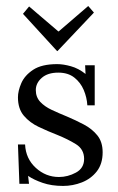

<svg xmlns="http://www.w3.org/2000/svg" viewBox="-20 -598 388 630"><path d="M187 12.1Q149.2 12.1 119.9 2Q90.6 -8.1 72.2 -20.9L75.2 5.1H43.6L38.9 -123.9H62.3Q64.5 -77.4 97.4 -47.3Q130.2 -17.2 173.5 -17.2Q202.4 -17.2 229.2 -31.7Q256 -46.2 256 -76.6Q256 -108.2 229.2 -124.9Q202.4 -141.5 167.6 -155.5Q137.5 -167.2 107.8 -181.2Q78.1 -195.1 58.5 -218Q38.9 -240.9 38.9 -278.7Q38.9 -299.6 49.9 -325.1Q60.9 -350.6 88.9 -369.1Q117 -387.6 167.6 -387.6Q187.8 -387.6 212.7 -380.6Q237.6 -373.7 260.7 -355.3L259.3 -383.9H290.8V-252.3H266.6Q265.1 -278.3 254.7 -302.9Q244.2 -327.5 223.7 -343.6Q203.2 -359.7 171.3 -359.7Q136.4 -359.7 117 -342.5Q97.5 -325.3 97.5 -302.5Q97.5 -279.4 112 -263.8Q126.5 -248.3 150 -237.3Q173.5 -226.3 199.9 -215.6Q228.5 -203.5 255.2 -189.4Q282 -175.3 299.4 -153.8Q316.8 -132.4 316.8 -98.3Q316.8 -60.5 297.8 -35.9Q278.7 -11.4 248.8 0.4Q218.9 12.1 187 12.1ZM167.2 -430.5 55.4 -552.6 75.5 -576.8 171.3 -495H172.7L269.5 -578.3L288.2 -556.7L168.7 -430.5Z"/></svg>

Font: Parastoo
Style: Regular
Weight: 400
Foundry: Saber Rastikerdar (saber.rastikerdar@gmail.com)
Version: Version 3.000